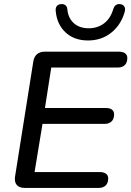

<svg xmlns="http://www.w3.org/2000/svg" viewBox="-20 -924 646 944"><path d="M54 -56 144 -623Q148 -646 162.5 -658Q177 -670 200 -670H564Q584 -670 595 -662Q606 -654 606 -639Q606 -616 593.5 -604Q581 -592 560 -592H232L201 -393H500Q520 -393 530.5 -385Q541 -377 541 -362Q541 -339 528.5 -327Q516 -315 495 -315H189L150 -78H470Q490 -78 501 -70Q512 -62 512 -47Q512 -24 499.5 -12Q487 0 465 0H103Q75 0 62.5 -14.5Q50 -29 54 -56ZM254 -869Q252 -886 260 -895Q268 -904 284 -904Q295 -904 302.5 -897.5Q310 -891 311 -879Q315 -835 343 -810Q371 -785 416 -785Q460 -785 492 -809.5Q524 -834 537 -880Q545 -904 566 -904Q579 -904 587 -897Q595 -890 595 -877L593 -865Q574 -800 526 -762.5Q478 -725 413 -725Q345 -725 302.5 -764.5Q260 -804 254 -869Z"/></svg>

Font: SN Pro
Style: Italic
Weight: 400
Italic angle: -9°
Designer: Tobias Whetton
Foundry: Supernotes
Version: Version 1.003